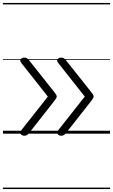

<svg xmlns="http://www.w3.org/2000/svg" viewBox="-20 -905 765 1300"><path d="M145 14Q134 14 126.5 9Q119 4 118 -4.5Q117 -13 124 -23L304 -251L124 -479Q112 -494 120.5 -504.5Q129 -515 144 -515Q154 -515 161.5 -511Q169 -507 175 -499L345 -285Q355 -272 359.5 -265Q364 -258 364 -251Q364 -246 359.5 -238.5Q355 -231 345 -218L176 -3Q170 5 162.5 9.5Q155 14 145 14ZM395 14Q384 14 376.5 9Q369 4 368 -4.5Q367 -13 374 -23L554 -251L374 -479Q362 -494 370.5 -504.5Q379 -515 394 -515Q404 -515 411.5 -511Q419 -507 425 -499L595 -285Q605 -272 609.5 -265Q614 -258 614 -251Q614 -246 609.5 -238.5Q605 -231 595 -218L426 -3Q420 5 412.5 9.5Q405 14 395 14ZM0 365H725V375H0ZM0 -20H725V0H0ZM0 -505H725V-500H0ZM0 -885H725V-875H0Z"/></svg>

Font: Playwrite IT Moderna Guides
Style: Regular
Weight: 400
Designer: Veronika Burian, José Scaglione
Foundry: TypeTogether
Version: Version 1.003